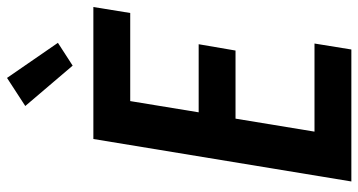

<svg xmlns="http://www.w3.org/2000/svg" viewBox="-257 -764 1021 547"><g transform="rotate(-90 253.5 -490.5)"><path d="M10 0 131 -735H507L490 -630H239L207 -435H401L383 -330H189L152 -105H403L386 0ZM340 -794 225 -929 305 -981 405 -836Z"/></g></svg>

Font: Iosevka SS18 Extrabold
Style: Italic
Weight: 800
Italic angle: -9°
Monospace: yes
Designer: Belleve Invis
Foundry: Belleve Invis
Version: Version 25.1.1; ttfautohint (v1.8.4)